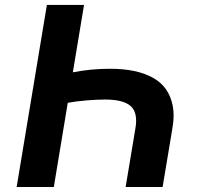

<svg xmlns="http://www.w3.org/2000/svg" viewBox="-20 -747 808 767"><path d="M629.6 0H481.9L521 -234.4Q531.6 -296.5 502.3 -323Q473 -349.4 399.1 -349.4Q368.6 -349.4 325.6 -345.9Q282.7 -342.3 250.7 -336.3L195 0H46.5L167.3 -727.3H315.7L271 -458.1Q342.7 -472.3 419.7 -472.3Q473 -472.3 515.6 -463.4Q558.2 -454.5 591.1 -436.3Q623.9 -418 643.5 -389.7Q663 -361.5 670.3 -322.8Q677.6 -284.1 668.7 -234.4Z"/></svg>

Font: Karasuma Gothic
Style: Bold Italic
Weight: 700
Italic angle: 9.39998°
Designer: Rasmus Andersson / Ryoko Nishizuka
Foundry: Genbu
Version: Version 1.00